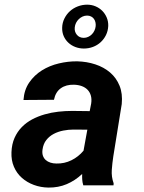

<svg xmlns="http://www.w3.org/2000/svg" viewBox="-20 -805 627 834"><path d="M341.8 0Q337.9 -12.7 337.2 -24.7Q336.4 -36.6 336.9 -49.3Q306.2 -20.5 269.8 -5.1Q233.4 10.3 190.4 9.8Q157.2 9.3 127.2 -1.7Q97.2 -12.7 75 -32.5Q52.7 -52.2 40.5 -80.6Q28.3 -108.9 29.8 -144Q31.2 -179.2 43.2 -206.1Q55.2 -232.9 74.7 -252.9Q94.2 -272.9 119.6 -286.4Q145 -299.8 173.8 -308.1Q202.6 -316.4 233.2 -319.8Q263.7 -323.2 293.5 -323.2L369.6 -322.3L376 -355Q378.9 -374 374.8 -389.2Q370.6 -404.3 360.6 -414.8Q350.6 -425.3 335.4 -430.9Q320.3 -436.5 301.3 -437Q267.1 -438 244.1 -421.6Q221.2 -405.3 214.4 -371.6L82 -370.6Q85 -414.6 106.9 -446.5Q128.9 -478.5 162.1 -499.3Q195.3 -520 235.6 -529.5Q275.9 -539.1 315.4 -538.6Q356.9 -537.6 394 -525.4Q431.2 -513.2 458.3 -490Q485.4 -466.8 499.3 -432.6Q513.2 -398.4 508.8 -353L472.2 -126Q467.8 -97.2 465.6 -67.1Q463.4 -37.1 473.6 -8.8L473.1 0ZM225.1 -94.7Q259.8 -93.8 290.3 -108.9Q320.8 -124 342.8 -150.4L359.4 -241.7L299.3 -242.2Q277.3 -242.2 254.9 -237.8Q232.4 -233.4 213.4 -223.4Q194.3 -213.4 181.2 -196.8Q168 -180.2 164.6 -154.8Q162.6 -139.6 166.5 -128.4Q170.4 -117.2 178.7 -109.9Q187 -102.5 199 -98.6Q210.9 -94.7 225.1 -94.7ZM250 -684.6Q250.5 -706.1 259.8 -724.6Q269 -743.2 283.9 -756.6Q298.8 -770 318.1 -777.3Q337.4 -784.7 358.4 -784.7Q377.9 -784.7 394.8 -777.6Q411.6 -770.5 424.1 -758.1Q436.5 -745.6 443.6 -728.8Q450.7 -711.9 450.2 -692.4Q449.2 -670.9 440.4 -652.8Q431.6 -634.8 417.2 -621.6Q402.8 -608.4 384 -601.3Q365.2 -594.2 344.2 -594.2Q324.7 -594.2 307.4 -600.8Q290 -607.4 277.1 -619.4Q264.2 -631.3 256.8 -647.9Q249.5 -664.6 250 -684.6ZM304.7 -686Q302.7 -667.5 313.7 -654.1Q324.7 -640.6 343.8 -640.6Q354 -640.6 363 -644.8Q372.1 -648.9 378.9 -655.8Q385.7 -662.6 390.1 -671.9Q394.5 -681.2 395.5 -690.9Q396.5 -699.7 394.5 -708.3Q392.6 -716.8 387.9 -723.1Q383.3 -729.5 375.7 -733.4Q368.2 -737.3 358.4 -737.3Q348.1 -737.3 338.9 -733.2Q329.6 -729 322.3 -721.9Q314.9 -714.8 310.3 -705.6Q305.7 -696.3 304.7 -686Z"/></svg>

Font: Roboto Mono
Style: Bold Italic
Weight: 700
Designer: Google
Version: Version 2.000985; 2015; ttfautohint (v1.3)